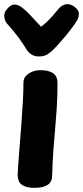

<svg xmlns="http://www.w3.org/2000/svg" viewBox="-33 -890 400 925"><path d="M80 -492Q80 -512 92.5 -525Q105 -538 123.5 -545Q142 -552 160 -552Q202 -552 223 -537Q244 -522 244 -492Q244 -424 240.5 -370.5Q237 -317 232.5 -267.5Q228 -218 224 -164Q220 -110 218 -40Q217 -12 195 1.5Q173 15 135 15Q100 15 81.5 5.5Q63 -4 57.5 -18Q52 -32 52 -47Q52 -56 54.5 -91.5Q57 -127 61 -177.5Q65 -228 69.5 -286Q74 -344 77 -398Q80 -452 80 -492ZM248 -846Q259 -861 279 -868Q299 -875 322 -860Q344 -845 346.5 -828.5Q349 -812 339 -793Q326 -771 304.5 -743.5Q283 -716 261 -691Q239 -666 224 -651Q207 -634 191.5 -626Q176 -618 155 -618Q134 -618 119.5 -627Q105 -636 94 -653Q82 -674 57.5 -707.5Q33 -741 1 -776Q-11 -790 -12.5 -810.5Q-14 -831 3 -849Q22 -870 39.5 -868Q57 -866 70 -856Q93 -839 118 -811.5Q143 -784 165 -761Q177 -770 191.5 -783.5Q206 -797 220.5 -813.5Q235 -830 248 -846Z"/></svg>

Font: Playpen Sans
Style: Bold
Weight: 700
Designer: Laura Meseguer, Veronika Burian, José Scaglione
Foundry: TypeTogether
Version: Version 1.001